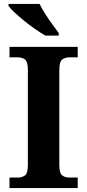

<svg xmlns="http://www.w3.org/2000/svg" viewBox="-20 -951 441 971"><path d="M28 0V-53H70Q92 -53 106.5 -64Q121 -75 121 -118V-596Q121 -639 106.5 -650Q92 -661 70 -661H28V-714H373V-661H331Q309 -661 294.5 -650Q280 -639 280 -596V-118Q280 -75 294.5 -64Q309 -53 331 -53H373V0ZM209 -771Q185 -785 157 -804.5Q129 -824 102 -846Q75 -868 53.5 -888Q32 -908 23 -921V-931H180Q191 -909 208 -882Q225 -855 244 -829Q263 -803 277 -784V-771Z"/></svg>

Font: Noto Serif NP Hmong
Style: Regular
Weight: 400
Designer: Dalton Maag Ltd
Foundry: Dalton Maag Ltd
Version: Version 1.001